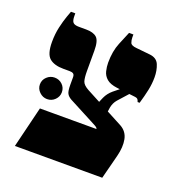

<svg xmlns="http://www.w3.org/2000/svg" viewBox="-112 -693 740 789"><g transform="rotate(20 258.0 -298.5)"><path d="M38 0 82 -180H329Q329 -185 318.5 -191Q308 -197 294 -204L191 -258Q177 -266 171.5 -276.5Q166 -287 166 -314V-347Q166 -358 160.5 -362Q155 -366 144 -366H117Q77 -366 56 -383.5Q35 -401 35 -454Q35 -489 42 -519.5Q49 -550 56.5 -571Q64 -592 66 -597H85V-586Q85 -565 92 -557.5Q99 -550 118 -550H149Q181 -550 196 -536.5Q211 -523 211 -480V-390Q211 -362 215.5 -347Q220 -332 244 -319L416 -228Q445 -212 451.5 -180Q458 -148 447 -105L420 0ZM349 -254 298 -279Q301 -289 310.5 -310Q320 -331 339 -347L370 -372L411 -366L368 -318Q355 -303 351 -282Q347 -261 349 -254ZM450 -342Q449 -347 445.5 -352.5Q442 -358 428 -359L351 -368Q320 -372 305 -385Q290 -398 285.5 -416.5Q281 -435 281 -453Q281 -503 296.5 -540.5Q312 -578 320 -597H339V-584Q339 -572 343 -561.5Q347 -551 370 -549L429 -543Q461 -540 471 -515.5Q481 -491 481 -461Q481 -433 475 -404.5Q469 -376 459 -342ZM96 -226Q77 -226 62.5 -240Q48 -254 48 -273Q48 -293 62.5 -306.5Q77 -320 96 -320Q116 -320 130 -306.5Q144 -293 144 -273Q144 -254 130 -240Q116 -226 96 -226Z"/></g></svg>

Font: Frank Ruhl Libre Black
Style: Regular
Weight: 900
Designer: Yanek Iontef
Foundry: Fontef
Version: Version 6.004